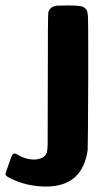

<svg xmlns="http://www.w3.org/2000/svg" viewBox="-91 -478 397 703"><path d="M110 -456Q114 -458 158 -458Q207 -458 215 -452Q220 -449 225 -443Q230 -436 231 -418Q232 -397 232 -313V-183Q231 62 230 71Q211 205 78 205Q5 205 -57 173Q-71 166 -71 159Q-71 156 -59 123Q-50 96 -47 90.5Q-44 85 -38 84Q-33 84 -27 88Q2 106 33 106H38Q70 103 78 86Q83 78 83.5 48.5Q84 19 84 -180Q84 -427 86 -433Q91 -451 110 -456Z"/></svg>

Font: MathJax_SansSerif
Style: Bold
Weight: 700
Version: Version 1.1